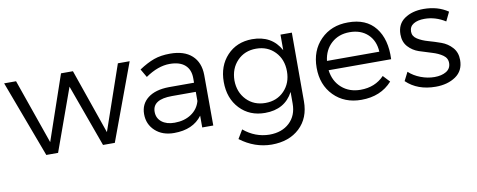

<svg xmlns="http://www.w3.org/2000/svg" viewBox="-63 -817 3230 1300"><g transform="rotate(-10 1552.5 -167.0)"><path d="M4 -527H86L242 -81L395 -527H477L632 -81L786 -527H867L672 0H591L436 -428L282 0H201Z M901 -157Q901 -226 953 -266.5Q1005 -307 1098 -308H1271V-339Q1271 -398 1235 -430Q1199 -462 1130 -462Q1050 -462 963 -402L930 -459Q986 -496 1033.5 -513Q1081 -530 1145 -530Q1242 -530 1294.5 -482Q1347 -434 1348 -348L1349 0H1273V-81Q1210 4 1080 4Q1000 4 950.5 -41.5Q901 -87 901 -157ZM974 -160Q974 -116 1007 -90Q1040 -64 1095 -64Q1162 -64 1209.5 -95.5Q1257 -127 1272 -182V-245H1108Q974 -245 974 -160Z M1470 -278Q1470 -388 1536 -458.5Q1602 -529 1708 -530Q1844 -530 1904 -420V-527H1982V-55Q1982 60 1909.5 128Q1837 196 1717 196Q1600 195 1501 120L1537 60Q1616 126 1714 127Q1800 127 1852 78Q1904 29 1904 -53V-133Q1846 -23 1710 -23Q1604 -23 1537 -94Q1470 -165 1470 -278ZM1543 -275Q1544 -194 1594.5 -141.5Q1645 -89 1724 -89Q1803 -89 1853.5 -141.5Q1904 -194 1904 -275Q1904 -357 1853.5 -409.5Q1803 -462 1724 -462Q1645 -462 1594.5 -409.5Q1544 -357 1543 -275Z M2367 -529Q2492 -530 2555.5 -450Q2619 -370 2613 -233H2183Q2193 -156 2245 -110.5Q2297 -65 2374 -65Q2474 -65 2537 -131L2580 -85Q2501 3 2368 3Q2252 3 2179 -71Q2106 -145 2106 -263Q2106 -381 2179 -455Q2252 -529 2367 -529ZM2183 -297H2543Q2539 -373 2491.5 -417.5Q2444 -462 2367 -462Q2292 -462 2242 -417Q2192 -372 2183 -297Z M2677 -71 2707 -130Q2740 -99 2787.5 -81Q2835 -63 2882 -63Q2931 -63 2962.5 -82Q2994 -101 2995 -138Q2996 -173 2966 -194Q2936 -215 2893 -227.5Q2850 -240 2807 -254.5Q2764 -269 2734 -302Q2704 -335 2704 -387Q2704 -458 2756.5 -494Q2809 -530 2887 -530Q2985 -530 3055 -482L3025 -420Q2957 -463 2882 -463Q2835 -463 2806.5 -445.5Q2778 -428 2778 -393Q2778 -361 2808.5 -341.5Q2839 -322 2882 -310Q2925 -298 2968 -282.5Q3011 -267 3041.5 -233Q3072 -199 3072 -147Q3072 -73 3016.5 -35Q2961 3 2879 3Q2754 3 2677 -71Z"/></g></svg>

Font: Trueno
Style: Lt
Weight: 300
Designer: Julieta Ulanovsky
Foundry: Julieta Ulanovsky
Version: Version 3.001b